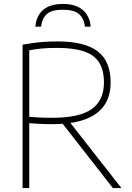

<svg xmlns="http://www.w3.org/2000/svg" viewBox="-20 -958 673 978"><path d="M95 0V-730.5Q120.5 -735 147.2 -738.8Q174 -742.5 204.8 -744.8Q235.5 -747 272.5 -747Q411 -747 477.2 -696.8Q543.5 -646.5 543.5 -538.5Q543.5 -468 510.8 -420.8Q478 -373.5 412 -349.5Q346 -325.5 245.5 -325.5Q210 -325.5 183.5 -327Q157 -328.5 129 -330.5V0ZM555 0 280.5 -351.5H323L598.5 0ZM244.5 -358Q386 -358 447.8 -402.8Q509.5 -447.5 509.5 -537.5Q509.5 -600.5 485 -639.5Q460.5 -678.5 408 -696.2Q355.5 -714 270.5 -714Q226 -714 194 -711Q162 -708 129 -702V-363Q151 -361.5 168.2 -360.2Q185.5 -359 203.2 -358.5Q221 -358 244.5 -358ZM160 -822Q163 -858 179.2 -884Q195.5 -910 225.5 -924Q255.5 -938 300 -938Q345 -938 375.5 -923.8Q406 -909.5 422.5 -883.5Q439 -857.5 442 -822H413Q407.5 -864.5 382.2 -886.5Q357 -908.5 300 -908.5Q243.5 -908.5 218.8 -886.5Q194 -864.5 189 -822Z"/></svg>

Font: Encode Sans SC Thin
Style: Regular
Weight: 250
Designer: Multiple Designers
Foundry: Impallari Type
Version: Version 3.002